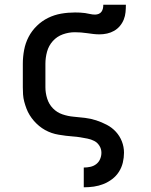

<svg xmlns="http://www.w3.org/2000/svg" viewBox="-20 -581 640 816"><path d="M336 215V131H337Q350 131 364 128Q378 125 389 116.5Q400 108 405.5 95Q411 82 411 68Q411 52 402.5 38.5Q394 25 380.5 18Q367 11 351.5 8Q336 5 321 2.5Q306 0 290.5 -1Q275 -2 260 -4Q245 -6 229.5 -8.5Q214 -11 199.5 -16Q185 -21 171.5 -28.5Q158 -36 146 -46Q134 -56 124 -67.5Q114 -79 106 -92Q98 -105 92.5 -119.5Q87 -134 83 -149Q79 -164 78 -179.5Q77 -195 77 -210V-310Q77 -339 82.5 -368.5Q88 -398 101.5 -424Q115 -450 136.5 -471Q158 -492 184.5 -505Q211 -518 240 -523Q269 -528 299 -528Q309 -528 320 -527.5Q331 -527 341.5 -525.5Q352 -524 362.5 -521.5Q373 -519 384 -519Q392 -519 399.5 -522Q407 -525 411.5 -531.5Q416 -538 417.5 -545.5Q419 -553 419 -561H515Q515 -545 513.5 -529Q512 -513 506 -498Q500 -483 489.5 -470.5Q479 -458 465 -450Q451 -442 435 -438.5Q419 -435 403 -435Q390 -435 377 -436.5Q364 -438 350.5 -440Q337 -442 324 -443Q311 -444 298 -444Q272 -444 247 -435Q222 -426 204.5 -406.5Q187 -387 180 -361.5Q173 -336 173 -310V-210Q173 -186 180.5 -162Q188 -138 205 -120.5Q222 -103 245.5 -95Q269 -87 293 -85Q317 -83 341.5 -80Q366 -77 389 -69.5Q412 -62 434 -50.5Q456 -39 472.5 -21Q489 -3 498 20Q507 43 507 68Q507 89 502 110Q497 131 485.5 149Q474 167 457 180Q440 193 420 201Q400 209 379 212Q358 215 337 215Z"/></svg>

Font: Zed Mono Medium Extended
Style: Regular
Weight: 500
Width: 7
Monospace: yes
Designer: Belleve Invis
Foundry: Belleve Invis
Version: Version 1.0.0; ttfautohint (v1.8.4)